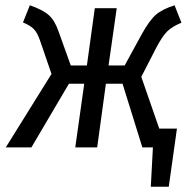

<svg xmlns="http://www.w3.org/2000/svg" viewBox="-20 -558 724 727"><path d="M583 -71H650L619 149H551L559 0H519L444 -241H381L348 0H265L299 -241H241L99 0H2L175 -278L131 -406Q121 -435 107.5 -448.5Q94 -462 67 -473L93 -538Q142 -521 164.5 -501Q187 -481 201 -441L248 -310H309L339 -527H422L391 -310H452L517 -429Q546 -481 570 -502Q594 -523 641 -538L667 -472Q631 -457 612.5 -438.5Q594 -420 571 -376L515 -267Z"/></svg>

Font: Fira Sans Condensed
Style: Italic
Weight: 400
Width: 3
Italic angle: -8°
Designer: bBox Type GmbH & Carrois Corporate GbR & Edenspiekermann AG
Foundry: bBox Type GmbH & Carrois Corporate GbR & Edenspiekermann AG
Version: Version 4.301